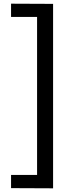

<svg xmlns="http://www.w3.org/2000/svg" viewBox="-20 -771 409 1042"><path d="M40 -751 268.1 -750V251L40 250V178.2H181.2V-679.2H40Z"/></svg>

Font: Stilu
Style: Regular
Weight: 400
Designer: Genilson Lima Santos
Foundry: Genilson Lima Santos
Version: Version 1.200;PS 001.200;hotconv 1.0.88;makeotf.lib2.5.64775